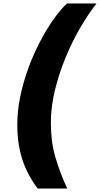

<svg xmlns="http://www.w3.org/2000/svg" viewBox="-20 -880 578 1110"><path d="M198 210Q167 170 140 117.5Q113 65 96.5 -3.5Q80 -72 80 -160Q80 -239 97 -321.5Q114 -404 143 -483.5Q172 -563 209 -634.5Q246 -706 286.5 -764Q327 -822 367 -860H538Q490 -799 443 -718Q396 -637 358 -544.5Q320 -452 297 -356Q274 -260 274 -169Q274 -61 300 28.5Q326 118 369 210Z"/></svg>

Font: Exo Thin Black
Style: Italic
Weight: 900
Italic angle: -9°
Version: Version 2.000